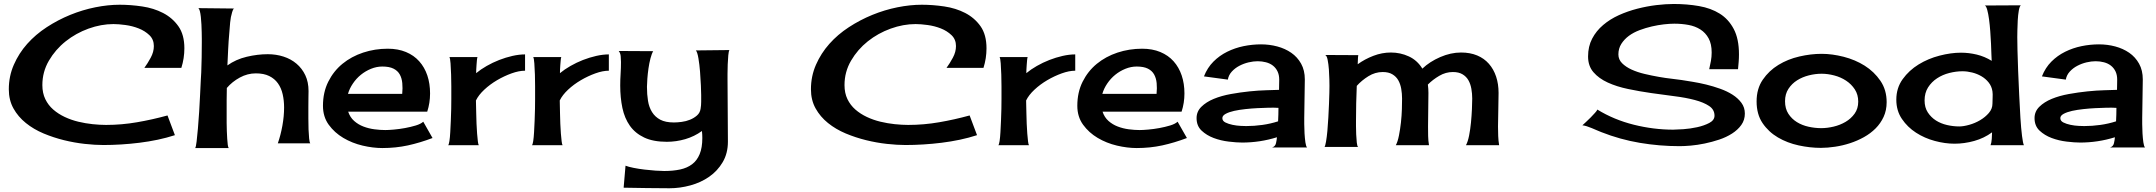

<svg xmlns="http://www.w3.org/2000/svg" viewBox="-20 -748 11104 989"><path d="M772.5 -510.7Q772.5 -544.9 749.5 -566.9Q726.6 -588.9 694.3 -601.6Q662.1 -614.3 626.5 -619.1Q590.8 -624 564.5 -624Q501 -624 436 -600.6Q371.1 -577.1 318.4 -535.2Q265.6 -493.2 231.9 -435.5Q198.2 -377.9 198.2 -309.6Q198.2 -268.6 213.4 -237.3Q228.5 -206.1 254.4 -183.6Q280.3 -161.1 313.5 -145.5Q346.7 -129.9 383.3 -121.1Q419.9 -112.3 457 -108.4Q494.1 -104.5 526.4 -104.5Q606.4 -104.5 685.5 -118.2Q764.6 -131.8 842.8 -153.3L880.9 -51.8Q838.9 -38.1 792.5 -28.3Q746.1 -18.6 698.7 -12.7Q651.4 -6.8 604 -3.9Q556.6 -1 512.7 -1Q469.7 -1 416.5 -6.8Q363.3 -12.7 309.6 -25.9Q255.9 -39.1 204.6 -60.5Q153.3 -82 113.3 -114.3Q73.2 -146.5 49.3 -189.5Q25.4 -232.4 25.4 -288.1Q25.4 -355.5 51.3 -414.6Q77.1 -473.6 120.1 -522Q163.1 -570.3 220.7 -607.9Q278.3 -645.5 341.8 -671.4Q405.3 -697.3 470.7 -710.4Q536.1 -723.6 596.7 -723.6Q653.3 -723.6 712.4 -714.8Q771.5 -706.1 819.8 -681.2Q868.2 -656.2 898.9 -612.8Q929.7 -569.3 929.7 -499Q929.7 -473.6 925.8 -448.2Q921.9 -422.9 914.1 -398.4H723.6Q740.2 -420.9 756.3 -450.7Q772.5 -480.5 772.5 -510.7Z M1359.4 -468.8Q1402.3 -468.8 1440.4 -456.5Q1478.5 -444.3 1507.3 -419.9Q1536.1 -395.5 1552.7 -360.4Q1569.3 -325.2 1569.3 -279.3Q1569.3 -268.6 1568.8 -246.1Q1568.4 -223.6 1568.4 -195.8Q1568.4 -168 1568.4 -137.7Q1568.4 -107.4 1569.3 -81.1Q1570.3 -54.7 1572.3 -35.2Q1574.2 -15.6 1578.1 -9.8H1411.1Q1425.8 -51.8 1434.6 -100.6Q1443.4 -149.4 1443.4 -194.3Q1443.4 -230.5 1436 -262.7Q1428.7 -294.9 1411.6 -318.8Q1394.5 -342.8 1366.7 -356.4Q1338.9 -370.1 1297.9 -370.1Q1254.9 -370.1 1215.3 -348.6Q1175.8 -327.1 1148.4 -294.9Q1147.5 -263.7 1147.5 -231.9Q1147.5 -200.2 1147.5 -168Q1147.5 -163.1 1147.5 -148.4Q1147.5 -133.8 1147.5 -114.3Q1147.5 -94.7 1148.4 -73.2Q1149.4 -51.8 1150.4 -33.2Q1151.4 -14.6 1153.3 -1.5Q1155.3 11.7 1158.2 14.6H985.4Q989.3 9.8 992.7 -18.6Q996.1 -46.9 999.5 -86.4Q1002.9 -126 1005.9 -172.4Q1008.8 -218.8 1010.7 -260.3Q1012.7 -301.8 1014.2 -333Q1015.6 -364.3 1016.6 -375Q1019.5 -451.2 1019.5 -529.3Q1019.5 -534.2 1019.5 -548.3Q1019.5 -562.5 1019 -581.5Q1018.6 -600.6 1017.6 -621.6Q1016.6 -642.6 1014.6 -660.6Q1012.7 -678.7 1009.3 -691.4Q1005.9 -704.1 1001 -706.1L1187.5 -704.1Q1182.6 -704.1 1179.7 -696.3Q1176.8 -688.5 1175.8 -685.5Q1168 -660.2 1165.5 -632.3Q1163.1 -604.5 1161.1 -578.1Q1157.2 -536.1 1155.3 -494.6Q1153.3 -453.1 1151.4 -411.1Q1195.3 -442.4 1251 -455.6Q1306.6 -468.8 1359.4 -468.8Z M1949.2 14.6Q1901.4 14.6 1847.7 2Q1793.9 -10.7 1748.5 -37.6Q1703.1 -64.5 1673.3 -105.5Q1643.6 -146.5 1643.6 -203.1Q1643.6 -272.5 1670.9 -327.1Q1698.2 -381.8 1744.1 -419.4Q1790 -457 1850.6 -477.1Q1911.1 -497.1 1977.5 -497.1Q2030.3 -497.1 2071.3 -480Q2112.3 -462.9 2139.6 -432.1Q2167 -401.4 2181.2 -359.4Q2195.3 -317.4 2195.3 -266.6Q2195.3 -217.8 2180.7 -172.9H1773.4Q1783.2 -143.6 1804.2 -125Q1825.2 -106.4 1852.1 -96.2Q1878.9 -85.9 1908.7 -82Q1938.5 -78.1 1964.8 -78.1Q1981.4 -78.1 2009.3 -80.6Q2037.1 -83 2066.4 -88.4Q2095.7 -93.8 2121.6 -101.6Q2147.5 -109.4 2160.2 -121.1L2208 -37.1Q2143.6 -12.7 2081.1 1Q2018.6 14.6 1949.2 14.6ZM1949.2 -405.3Q1919.9 -405.3 1891.1 -393.6Q1862.3 -381.8 1838.9 -362.8Q1815.4 -343.8 1797.9 -317.9Q1780.3 -292 1772.5 -264.6H2051.8Q2054.7 -293.9 2052.2 -319.8Q2049.8 -345.7 2039.1 -364.7Q2028.3 -383.8 2006.8 -394.5Q1985.4 -405.3 1949.2 -405.3Z M2432.6 -371.1Q2456.1 -390.6 2486.8 -408.2Q2517.6 -425.8 2551.3 -439Q2585 -452.1 2619.6 -460Q2654.3 -467.8 2684.6 -467.8V-383.8Q2653.3 -383.8 2615.2 -370.1Q2577.1 -356.4 2540.5 -335Q2503.9 -313.5 2474.6 -286.1Q2445.3 -258.8 2431.6 -230.5Q2431.6 -223.6 2432.1 -205.1Q2432.6 -186.5 2433.1 -162.1Q2433.6 -137.7 2434.6 -110.8Q2435.5 -84 2437.5 -60.5Q2439.5 -37.1 2441.4 -20.5Q2443.4 -3.9 2446.3 0H2288.1Q2292 -2 2294.9 -21Q2297.9 -40 2299.3 -67.4Q2300.8 -94.7 2302.2 -126.5Q2303.7 -158.2 2304.2 -187.5Q2304.7 -216.8 2304.7 -238.3Q2304.7 -259.8 2304.7 -266.6Q2304.7 -275.4 2304.7 -303.7Q2304.7 -332 2303.7 -363.3Q2302.7 -394.5 2300.8 -421.4Q2298.8 -448.2 2294.9 -454.1H2439.5Q2437.5 -448.2 2436.5 -437Q2435.5 -425.8 2434.6 -413.1Q2433.6 -400.4 2433.1 -388.7Q2432.6 -377 2432.6 -371.1Z M2864.3 -371.1Q2887.7 -390.6 2918.5 -408.2Q2949.2 -425.8 2982.9 -439Q3016.6 -452.1 3051.3 -460Q3085.9 -467.8 3116.2 -467.8V-383.8Q3085 -383.8 3046.9 -370.1Q3008.8 -356.4 2972.2 -335Q2935.5 -313.5 2906.2 -286.1Q2877 -258.8 2863.3 -230.5Q2863.3 -223.6 2863.8 -205.1Q2864.3 -186.5 2864.7 -162.1Q2865.2 -137.7 2866.2 -110.8Q2867.2 -84 2869.1 -60.5Q2871.1 -37.1 2873 -20.5Q2875 -3.9 2877.9 0H2719.7Q2723.6 -2 2726.6 -21Q2729.5 -40 2731 -67.4Q2732.4 -94.7 2733.9 -126.5Q2735.4 -158.2 2735.8 -187.5Q2736.3 -216.8 2736.3 -238.3Q2736.3 -259.8 2736.3 -266.6Q2736.3 -275.4 2736.3 -303.7Q2736.3 -332 2735.4 -363.3Q2734.4 -394.5 2732.4 -421.4Q2730.5 -448.2 2726.6 -454.1H2871.1Q2869.1 -448.2 2868.2 -437Q2867.2 -425.8 2866.2 -413.1Q2865.2 -400.4 2864.7 -388.7Q2864.3 -377 2864.3 -371.1Z M3727.5 -336.9Q3727.5 -256.8 3728.5 -177.2Q3729.5 -97.7 3729.5 -18.6Q3729.5 42 3702.6 87.4Q3675.8 132.8 3632.8 162.6Q3589.8 192.4 3536.1 207Q3482.4 221.7 3428.7 221.7Q3369.1 221.7 3310.1 220.7Q3251 219.7 3192.4 218.8L3202.1 105.5Q3216.8 111.3 3243.7 116.7Q3270.5 122.1 3299.8 125.5Q3329.1 128.9 3356.4 130.9Q3383.8 132.8 3401.4 132.8Q3447.3 132.8 3483.4 125Q3519.5 117.2 3544.9 98.1Q3570.3 79.1 3584 45.9Q3597.7 12.7 3597.7 -37.1Q3597.7 -45.9 3597.2 -55.2Q3596.7 -64.5 3595.7 -73.2Q3556.6 -44.9 3509.8 -31.2Q3462.9 -17.6 3415 -17.6Q3344.7 -17.6 3298.3 -39.6Q3252 -61.5 3224.6 -100.1Q3197.3 -138.7 3186 -191.9Q3174.8 -245.1 3174.8 -307.6Q3174.8 -337.9 3176.8 -368.2Q3178.7 -398.4 3178.7 -428.7Q3178.7 -442.4 3177.2 -458.5Q3175.8 -474.6 3167 -485.4L3344.7 -484.4Q3336.9 -471.7 3330.6 -447.3Q3324.2 -422.9 3320.3 -395.5Q3316.4 -368.2 3314.5 -342.3Q3312.5 -316.4 3312.5 -300.8Q3312.5 -261.7 3317.9 -228.5Q3323.2 -195.3 3338.9 -170.4Q3354.5 -145.5 3381.3 -131.3Q3408.2 -117.2 3451.2 -117.2Q3468.8 -117.2 3491.2 -120.1Q3513.7 -123 3534.2 -131.3Q3554.7 -139.6 3570.3 -153.3Q3585.9 -167 3588.9 -188.5Q3591.8 -206.1 3591.8 -224.1Q3591.8 -242.2 3591.8 -258.8Q3591.8 -273.4 3590.3 -308.1Q3588.9 -342.8 3585.9 -379.4Q3583 -416 3577.6 -447.8Q3572.3 -479.5 3564.5 -488.3L3737.3 -490.2Q3733.4 -484.4 3731.4 -462.9Q3729.5 -441.4 3728.5 -416.5Q3727.5 -391.6 3727.5 -368.7Q3727.5 -345.7 3727.5 -336.9Z M4904.3 -510.7Q4904.3 -544.9 4881.3 -566.9Q4858.4 -588.9 4826.2 -601.6Q4793.9 -614.3 4758.3 -619.1Q4722.7 -624 4696.3 -624Q4632.8 -624 4567.9 -600.6Q4502.9 -577.1 4450.2 -535.2Q4397.5 -493.2 4363.8 -435.5Q4330.1 -377.9 4330.1 -309.6Q4330.1 -268.6 4345.2 -237.3Q4360.4 -206.1 4386.2 -183.6Q4412.1 -161.1 4445.3 -145.5Q4478.5 -129.9 4515.1 -121.1Q4551.8 -112.3 4588.9 -108.4Q4626 -104.5 4658.2 -104.5Q4738.3 -104.5 4817.4 -118.2Q4896.5 -131.8 4974.6 -153.3L5012.7 -51.8Q4970.7 -38.1 4924.3 -28.3Q4877.9 -18.6 4830.6 -12.7Q4783.2 -6.8 4735.8 -3.9Q4688.5 -1 4644.5 -1Q4601.6 -1 4548.3 -6.8Q4495.1 -12.7 4441.4 -25.9Q4387.7 -39.1 4336.4 -60.5Q4285.2 -82 4245.1 -114.3Q4205.1 -146.5 4181.2 -189.5Q4157.2 -232.4 4157.2 -288.1Q4157.2 -355.5 4183.1 -414.6Q4209 -473.6 4252 -522Q4294.9 -570.3 4352.5 -607.9Q4410.2 -645.5 4473.6 -671.4Q4537.1 -697.3 4602.5 -710.4Q4668 -723.6 4728.5 -723.6Q4785.2 -723.6 4844.2 -714.8Q4903.3 -706.1 4951.7 -681.2Q5000 -656.2 5030.8 -612.8Q5061.5 -569.3 5061.5 -499Q5061.5 -473.6 5057.6 -448.2Q5053.7 -422.9 5045.9 -398.4H4855.5Q4872.1 -420.9 4888.2 -450.7Q4904.3 -480.5 4904.3 -510.7Z M5266.6 -371.1Q5290 -390.6 5320.8 -408.2Q5351.6 -425.8 5385.3 -439Q5418.9 -452.1 5453.6 -460Q5488.3 -467.8 5518.6 -467.8V-383.8Q5487.3 -383.8 5449.2 -370.1Q5411.1 -356.4 5374.5 -335Q5337.9 -313.5 5308.6 -286.1Q5279.3 -258.8 5265.6 -230.5Q5265.6 -223.6 5266.1 -205.1Q5266.6 -186.5 5267.1 -162.1Q5267.6 -137.7 5268.6 -110.8Q5269.5 -84 5271.5 -60.5Q5273.4 -37.1 5275.4 -20.5Q5277.3 -3.9 5280.3 0H5122.1Q5126 -2 5128.9 -21Q5131.8 -40 5133.3 -67.4Q5134.8 -94.7 5136.2 -126.5Q5137.7 -158.2 5138.2 -187.5Q5138.7 -216.8 5138.7 -238.3Q5138.7 -259.8 5138.7 -266.6Q5138.7 -275.4 5138.7 -303.7Q5138.7 -332 5137.7 -363.3Q5136.7 -394.5 5134.8 -421.4Q5132.8 -448.2 5128.9 -454.1H5273.4Q5271.5 -448.2 5270.5 -437Q5269.5 -425.8 5268.6 -413.1Q5267.6 -400.4 5267.1 -388.7Q5266.6 -377 5266.6 -371.1Z M5835 14.6Q5787.1 14.6 5733.4 2Q5679.7 -10.7 5634.3 -37.6Q5588.9 -64.5 5559.1 -105.5Q5529.3 -146.5 5529.3 -203.1Q5529.3 -272.5 5556.6 -327.1Q5584 -381.8 5629.9 -419.4Q5675.8 -457 5736.3 -477.1Q5796.9 -497.1 5863.3 -497.1Q5916 -497.1 5957 -480Q5998 -462.9 6025.4 -432.1Q6052.7 -401.4 6066.9 -359.4Q6081.1 -317.4 6081.1 -266.6Q6081.1 -217.8 6066.4 -172.9H5659.2Q5668.9 -143.6 5689.9 -125Q5710.9 -106.4 5737.8 -96.2Q5764.6 -85.9 5794.4 -82Q5824.2 -78.1 5850.6 -78.1Q5867.2 -78.1 5895 -80.6Q5922.9 -83 5952.1 -88.4Q5981.4 -93.8 6007.3 -101.6Q6033.2 -109.4 6045.9 -121.1L6093.8 -37.1Q6029.3 -12.7 5966.8 1Q5904.3 14.6 5835 14.6ZM5835 -405.3Q5805.7 -405.3 5776.9 -393.6Q5748 -381.8 5724.6 -362.8Q5701.2 -343.8 5683.6 -317.9Q5666 -292 5658.2 -264.6H5937.5Q5940.4 -293.9 5938 -319.8Q5935.5 -345.7 5924.8 -364.7Q5914.1 -383.8 5892.6 -394.5Q5871.1 -405.3 5835 -405.3Z M6532.2 11.7Q6548.8 6.8 6552.7 -10.3Q6556.6 -27.3 6557.6 -41Q6513.7 -27.3 6468.8 -20.5Q6423.8 -13.7 6378.9 -13.7Q6349.6 -13.7 6309.1 -18.6Q6268.6 -23.4 6231.9 -37.1Q6195.3 -50.8 6169.4 -75.2Q6143.6 -99.6 6143.6 -139.6Q6143.6 -173.8 6168.5 -198.2Q6193.4 -222.7 6232.4 -238.8Q6271.5 -254.9 6320.3 -263.7Q6369.1 -272.5 6416 -277.3Q6462.9 -282.2 6503.9 -283.2Q6544.9 -284.2 6568.4 -285.2Q6568.4 -298.8 6568.8 -311.5Q6569.3 -324.2 6569.3 -337.9Q6569.3 -362.3 6560.5 -380.4Q6551.8 -398.4 6536.6 -410.2Q6521.5 -421.9 6501 -427.2Q6480.5 -432.6 6458 -432.6Q6436.5 -432.6 6411.6 -426.8Q6386.7 -420.9 6364.3 -409.2Q6341.8 -397.5 6325.2 -379.4Q6308.6 -361.3 6304.7 -337.9L6181.6 -354.5Q6199.2 -399.4 6230.5 -430.7Q6261.7 -461.9 6301.3 -481.4Q6340.8 -501 6385.7 -510.3Q6430.7 -519.5 6475.6 -519.5Q6518.6 -519.5 6559.1 -508.8Q6599.6 -498 6631.3 -476.1Q6663.1 -454.1 6682.1 -419.9Q6701.2 -385.7 6701.2 -338.9Q6701.2 -289.1 6699.7 -239.7Q6698.2 -190.4 6698.2 -140.6Q6698.2 -131.8 6698.2 -108.9Q6698.2 -85.9 6699.7 -61Q6701.2 -36.1 6704.1 -15.1Q6707 5.9 6712.9 11.7ZM6276.4 -139.6Q6276.4 -125 6292 -117.2Q6307.6 -109.4 6328.6 -105Q6349.6 -100.6 6370.1 -99.6Q6390.6 -98.6 6399.4 -98.6Q6440.4 -98.6 6482.4 -104.5Q6524.4 -110.4 6563.5 -123Q6564.5 -140.6 6564.9 -158.2Q6565.4 -175.8 6565.4 -192.4L6540 -193.4Q6531.2 -193.4 6508.3 -192.9Q6485.4 -192.4 6456.1 -190.9Q6426.8 -189.5 6395 -186Q6363.3 -182.6 6336.9 -176.8Q6310.5 -170.9 6293.5 -161.6Q6276.4 -152.3 6276.4 -139.6Z M7531.2 0Q7541 -17.6 7547.4 -49.8Q7553.7 -82 7557.1 -117.2Q7560.5 -152.3 7562 -186Q7563.5 -219.7 7563.5 -240.2Q7563.5 -265.6 7559.1 -290.5Q7554.7 -315.4 7543.9 -334.5Q7533.2 -353.5 7513.7 -365.2Q7494.1 -377 7463.9 -377Q7426.8 -377 7393.6 -357.4Q7360.4 -337.9 7335 -312.5Q7337.9 -290 7337.9 -269.5Q7337.9 -225.6 7336.9 -182.6Q7335.9 -139.6 7335.9 -95.7Q7335.9 -71.3 7336.4 -47.4Q7336.9 -23.4 7340.8 0H7169.9Q7179.7 -17.6 7186 -49.8Q7192.4 -82 7196.3 -117.2Q7200.2 -152.3 7201.2 -186Q7202.1 -219.7 7202.1 -240.2Q7202.1 -265.6 7197.8 -290.5Q7193.4 -315.4 7182.6 -334.5Q7171.9 -353.5 7152.3 -365.2Q7132.8 -377 7102.5 -377Q7063.5 -377 7028.8 -355.5Q6994.1 -334 6968.8 -305.7Q6966.8 -260.7 6965.8 -215.8Q6964.8 -170.9 6964.8 -125Q6964.8 -118.2 6964.8 -98.1Q6964.8 -78.1 6965.8 -55.7Q6966.8 -33.2 6968.8 -14.2Q6970.7 4.9 6975.6 8.8H6802.7Q6806.6 3.9 6810.5 -19Q6814.5 -42 6817.4 -73.7Q6820.3 -105.5 6822.3 -142.1Q6824.2 -178.7 6825.7 -211.9Q6827.1 -245.1 6827.6 -270.5Q6828.1 -295.9 6828.1 -305.7Q6828.1 -313.5 6827.6 -338.4Q6827.1 -363.3 6825.2 -390.1Q6823.2 -417 6818.8 -439.5Q6814.5 -461.9 6805.7 -464.8L6976.6 -463.9Q6974.6 -453.1 6974.6 -440.9Q6974.6 -428.7 6973.6 -417Q7009.8 -443.4 7054.2 -460.4Q7098.6 -477.5 7144.5 -477.5Q7193.4 -477.5 7236.8 -457.5Q7280.3 -437.5 7306.6 -394.5Q7344.7 -430.7 7398.9 -454.1Q7453.1 -477.5 7505.9 -477.5Q7552.7 -477.5 7588.9 -462.4Q7625 -447.3 7649.4 -419.4Q7673.8 -391.6 7686.5 -353.5Q7699.2 -315.4 7699.2 -269.5Q7699.2 -225.6 7697.8 -182.6Q7696.3 -139.6 7696.3 -95.7Q7696.3 -71.3 7697.3 -47.4Q7698.2 -23.4 7702.1 0Z M8796.9 -477.5Q8796.9 -521.5 8781.2 -550.3Q8765.6 -579.1 8738.8 -596.2Q8711.9 -613.3 8677.2 -619.6Q8642.6 -626 8604.5 -626Q8581.1 -626 8550.8 -622.6Q8520.5 -619.1 8488.8 -611.8Q8457 -604.5 8425.8 -592.8Q8394.5 -581.1 8370.6 -563.5Q8346.7 -545.9 8331.5 -522Q8316.4 -498 8316.4 -467.8Q8316.4 -441.4 8335.4 -422.4Q8354.5 -403.3 8384.3 -389.6Q8414.1 -376 8451.2 -367.2Q8488.3 -358.4 8524.4 -352.1Q8560.5 -345.7 8591.8 -342.3Q8623 -338.9 8641.6 -335.9Q8665 -332 8698.7 -326.7Q8732.4 -321.3 8768.6 -312.5Q8804.7 -303.7 8840.3 -291Q8876 -278.3 8904.3 -260.3Q8932.6 -242.2 8950.2 -218.3Q8967.8 -194.3 8967.8 -163.1Q8967.8 -129.9 8949.7 -104.5Q8931.6 -79.1 8901.9 -60.1Q8872.1 -41 8835.4 -28.8Q8798.8 -16.6 8761.2 -8.8Q8723.6 -1 8689.5 2Q8655.3 4.9 8631.8 4.9Q8528.3 4.9 8426.8 -12.2Q8325.2 -29.3 8228.5 -67.4Q8218.8 -71.3 8206.1 -76.7Q8193.4 -82 8179.7 -87.9Q8166 -93.8 8153.3 -97.7Q8140.6 -101.6 8130.9 -102.5Q8136.7 -108.4 8148.9 -119.1Q8161.1 -129.9 8173.3 -142.6Q8185.5 -155.3 8195.8 -166.5Q8206.1 -177.7 8208 -183.6Q8293.9 -130.9 8396 -105.5Q8498 -80.1 8598.6 -80.1Q8615.2 -80.1 8650.9 -82.5Q8686.5 -85 8722.2 -92.8Q8757.8 -100.6 8784.7 -114.7Q8811.5 -128.9 8811.5 -152.3Q8811.5 -183.6 8783.7 -202.1Q8755.9 -220.7 8710 -232.9Q8664.1 -245.1 8605.5 -252.4Q8546.9 -259.8 8485.8 -268.6Q8424.8 -277.3 8366.2 -289.6Q8307.6 -301.8 8261.7 -322.8Q8215.8 -343.8 8188 -376Q8160.2 -408.2 8160.2 -457Q8160.2 -508.8 8181.2 -548.8Q8202.1 -588.9 8237.8 -619.1Q8273.4 -649.4 8318.8 -669.9Q8364.3 -690.4 8413.6 -703.1Q8462.9 -715.8 8511.7 -721.7Q8560.5 -727.5 8601.6 -727.5Q8669.9 -727.5 8731.4 -716.8Q8793 -706.1 8838.4 -677.7Q8883.8 -649.4 8910.6 -598.6Q8937.5 -547.9 8937.5 -467.8Q8937.5 -448.2 8936 -429.7Q8934.6 -411.1 8932.6 -391.6H8784.2Q8789.1 -413.1 8793 -434.1Q8796.9 -455.1 8796.9 -477.5Z M9363.3 -470.7Q9417 -470.7 9476.6 -455.6Q9536.1 -440.4 9585 -409.7Q9633.8 -378.9 9666 -332Q9698.2 -285.2 9698.2 -221.7Q9698.2 -179.7 9682.6 -146Q9667 -112.3 9641.1 -86.4Q9615.2 -60.5 9581.1 -41.5Q9546.9 -22.5 9509.3 -10.3Q9471.7 2 9432.6 7.8Q9393.6 13.7 9359.4 13.7Q9303.7 13.7 9245.1 1Q9186.5 -11.7 9138.2 -40Q9089.8 -68.4 9059.1 -113.8Q9028.3 -159.2 9028.3 -225.6Q9028.3 -291 9060.1 -337.4Q9091.8 -383.8 9140.6 -413.6Q9189.5 -443.4 9248.5 -457Q9307.6 -470.7 9363.3 -470.7ZM9174.8 -226.6Q9174.8 -188.5 9191.9 -162.1Q9209 -135.7 9235.8 -119.1Q9262.7 -102.5 9295.9 -95.2Q9329.1 -87.9 9361.3 -87.9Q9391.6 -87.9 9424.8 -95.7Q9458 -103.5 9486.3 -120.1Q9514.6 -136.7 9533.2 -162.6Q9551.8 -188.5 9551.8 -224.6Q9551.8 -260.7 9534.2 -287.6Q9516.6 -314.5 9489.3 -332.5Q9461.9 -350.6 9428.2 -359.4Q9394.5 -368.2 9363.3 -368.2Q9331.1 -368.2 9297.9 -359.9Q9264.6 -351.6 9237.3 -334.5Q9210 -317.4 9192.4 -290.5Q9174.8 -263.7 9174.8 -226.6Z M10233.4 0Q10238.3 -12.7 10239.7 -32.7Q10241.2 -52.7 10241.2 -66.4Q10200.2 -36.1 10149.4 -22Q10098.6 -7.8 10047.9 -7.8Q9999 -7.8 9946.3 -22Q9893.6 -36.1 9849.6 -64.5Q9805.7 -92.8 9776.9 -135.3Q9748 -177.7 9748 -234.4Q9748 -294.9 9780.8 -340.3Q9813.5 -385.7 9862.8 -416Q9912.1 -446.3 9970.7 -461.4Q10029.3 -476.6 10081.1 -476.6Q10122.1 -476.6 10162.6 -466.8Q10203.1 -457 10239.3 -434.6Q10238.3 -444.3 10237.8 -468.3Q10237.3 -492.2 10235.8 -522.9Q10234.4 -553.7 10231.9 -586.9Q10229.5 -620.1 10225.6 -648.9Q10221.7 -677.7 10216.3 -697.3Q10210.9 -716.8 10204.1 -719.7L10389.6 -720.7Q10382.8 -715.8 10378.9 -693.4Q10375 -670.9 10373.5 -643.6Q10372.1 -616.2 10371.6 -591.3Q10371.1 -566.4 10371.1 -556.6Q10371.1 -536.1 10372.1 -489.3Q10373 -442.4 10375.5 -383.3Q10377.9 -324.2 10380.9 -260.3Q10383.8 -196.3 10387.2 -141.6Q10390.6 -86.9 10395.5 -47.9Q10400.4 -8.8 10405.3 0ZM10072.3 -96.7Q10093.8 -96.7 10123.5 -105Q10153.3 -113.3 10179.7 -128.9Q10206.1 -144.5 10224.6 -166Q10243.2 -187.5 10243.2 -213.9Q10243.2 -229.5 10244.1 -246.1Q10245.1 -262.7 10243.2 -277.3Q10239.3 -303.7 10223.6 -323.2Q10208 -342.8 10186 -355.5Q10164.1 -368.2 10138.7 -374.5Q10113.3 -380.9 10088.9 -380.9Q10055.7 -380.9 10021 -372.1Q9986.3 -363.3 9958 -344.7Q9929.7 -326.2 9911.6 -297.9Q9893.6 -269.5 9893.6 -230.5Q9893.6 -194.3 9910.2 -168.9Q9926.8 -143.6 9952.1 -127.4Q9977.5 -111.3 10009.3 -104Q10041 -96.7 10072.3 -96.7Z M10848.6 11.7Q10865.2 6.8 10869.1 -10.3Q10873 -27.3 10874 -41Q10830.1 -27.3 10785.2 -20.5Q10740.2 -13.7 10695.3 -13.7Q10666 -13.7 10625.5 -18.6Q10585 -23.4 10548.3 -37.1Q10511.7 -50.8 10485.8 -75.2Q10460 -99.6 10460 -139.6Q10460 -173.8 10484.9 -198.2Q10509.8 -222.7 10548.8 -238.8Q10587.9 -254.9 10636.7 -263.7Q10685.5 -272.5 10732.4 -277.3Q10779.3 -282.2 10820.3 -283.2Q10861.3 -284.2 10884.8 -285.2Q10884.8 -298.8 10885.3 -311.5Q10885.7 -324.2 10885.7 -337.9Q10885.7 -362.3 10877 -380.4Q10868.2 -398.4 10853 -410.2Q10837.9 -421.9 10817.4 -427.2Q10796.9 -432.6 10774.4 -432.6Q10752.9 -432.6 10728 -426.8Q10703.1 -420.9 10680.7 -409.2Q10658.2 -397.5 10641.6 -379.4Q10625 -361.3 10621.1 -337.9L10498 -354.5Q10515.6 -399.4 10546.9 -430.7Q10578.1 -461.9 10617.7 -481.4Q10657.2 -501 10702.1 -510.3Q10747.1 -519.5 10792 -519.5Q10835 -519.5 10875.5 -508.8Q10916 -498 10947.8 -476.1Q10979.5 -454.1 10998.5 -419.9Q11017.6 -385.7 11017.6 -338.9Q11017.6 -289.1 11016.1 -239.7Q11014.6 -190.4 11014.6 -140.6Q11014.6 -131.8 11014.6 -108.9Q11014.6 -85.9 11016.1 -61Q11017.6 -36.1 11020.5 -15.1Q11023.4 5.9 11029.3 11.7ZM10592.8 -139.6Q10592.8 -125 10608.4 -117.2Q10624 -109.4 10645 -105Q10666 -100.6 10686.5 -99.6Q10707 -98.6 10715.8 -98.6Q10756.8 -98.6 10798.8 -104.5Q10840.8 -110.4 10879.9 -123Q10880.9 -140.6 10881.3 -158.2Q10881.8 -175.8 10881.8 -192.4L10856.4 -193.4Q10847.7 -193.4 10824.7 -192.9Q10801.8 -192.4 10772.5 -190.9Q10743.2 -189.5 10711.4 -186Q10679.7 -182.6 10653.3 -176.8Q10627 -170.9 10609.9 -161.6Q10592.8 -152.3 10592.8 -139.6Z"/></svg>

Font: Cherry Cream Soda
Style: Regular
Weight: 400
Designer: Font Diner, Inc
Foundry: Font Diner, Inc
Version: Version 1.000